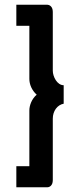

<svg xmlns="http://www.w3.org/2000/svg" viewBox="-20 -760 333 811"><path d="M49 -651H104V-427C104 -404 114 -379 135 -360C114 -342 104 -315 104 -293V-58H49V31H180C189 31 203 24 203 1V-259C203 -291 222 -317 249 -322V-400C221 -400 203 -437 203 -461V-710C203 -735 186 -740 180 -740H49Z"/></svg>

Font: FIGSv2-sans-serif SemiBold
Style: Regular
Weight: 600
Designer: Matt McInerney, Pablo Impallari, Rodrigo Fuenzalida,Mirko Velimirovic
Foundry: Matt McInerney, Pablo Impallari, Rodrigo Fuenzalida
Version: Version 4.021;hotconv 1.0.109;makeotfexe 2.5.65596